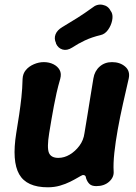

<svg xmlns="http://www.w3.org/2000/svg" viewBox="-20 -780 580 816"><path d="M463 -52Q465 -27 444 -8Q423 11 389 11Q370 11 360.5 2Q351 -7 346 -22Q345 -31 341 -34Q337 -37 331 -36Q324 -33 310.5 -25Q297 -17 278 -7.5Q259 2 235 9Q211 16 183 16Q93 16 61.5 -39.5Q30 -95 49 -214Q56 -256 61.5 -293Q67 -330 71 -366.5Q75 -403 76 -445Q77 -467 90 -482.5Q103 -498 124 -507Q145 -516 166 -516Q189 -516 207 -507Q225 -498 233.5 -482.5Q242 -467 236 -445Q227 -414 220.5 -385.5Q214 -357 209 -329.5Q204 -302 199 -274Q194 -246 189 -214Q179 -152 188 -130.5Q197 -109 228 -109Q253 -109 276.5 -123Q300 -137 317.5 -160.5Q335 -184 339 -214Q346 -256 352 -293Q358 -330 364 -367.5Q370 -405 377 -447Q382 -478 403.5 -497Q425 -516 456 -516Q490 -516 512 -497Q534 -478 527 -446Q515 -394 502.5 -338.5Q490 -283 480.5 -230Q471 -177 466 -131Q461 -85 463 -52ZM287 -578Q265 -564 246 -569.5Q227 -575 218 -595V-597Q209 -616 216 -634Q223 -652 245 -665Q277 -684 308 -703.5Q339 -723 372 -747Q392 -764 416 -759.5Q440 -755 450 -734L454 -728Q461 -714 456.5 -692.5Q452 -671 439 -653Q426 -635 408 -631Q370 -622 340.5 -608Q311 -594 287 -578Z"/></svg>

Font: Winky Sans SemiBold
Style: Italic
Weight: 600
Italic angle: -8.97852°
Designer: Simon Atzbach
Foundry: typofactur
Version: Version 1.205